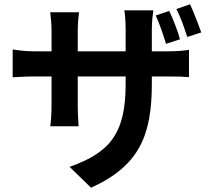

<svg xmlns="http://www.w3.org/2000/svg" viewBox="-20 -812 980 894"><path d="M731 -675C739 -652 747 -629 753 -608L818 -629C813 -649 805 -672 796 -695C787 -719 777 -742 768 -761L705 -740C714 -721 723 -698 731 -675ZM829 -707C837 -684 845 -661 852 -640L917 -661C911 -679 902 -702 893 -725C884 -749 874 -772 865 -792L801 -770C811 -752 820 -729 829 -707ZM453 -573H342V-668C342 -706 346 -737 348 -755H214C217 -725 220 -697 220 -669V-573H140C93 -573 55 -579 39 -582V-452C59 -453 93 -456 140 -456H220V-325C220 -282 217 -243 214 -224H346C345 -243 342 -282 342 -325V-456H453H565V-419C565 -183 485 -100 304 -35L404 62C632 -41 687 -186 687 -424V-456H758C807 -456 839 -455 860 -453V-580C835 -576 807 -573 757 -573H687V-674C687 -713 691 -744 694 -764H559C562 -745 565 -713 565 -674V-573Z"/></svg>

Font: GenSekiGothic2 TW B
Style: Regular
Weight: 700
Version: Version 2.100;PS 2.1;hotconv 16.6.51;makeotf.lib2.5.65220 DE